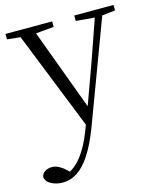

<svg xmlns="http://www.w3.org/2000/svg" viewBox="-127 -595 790 949"><g transform="rotate(-15 267.5 -120.5)"><path d="M76 271Q44 271 18 257.5Q-8 244 -11 220Q-8 202 7.5 192.5Q23 183 43 183Q61 183 78.5 192.5Q96 202 112 217L140 244L109 258L90 241Q139 229 178.5 181Q218 133 246 60L274 -13L278 -23L368 -271L452 -512H491L282 47Q252 125 220 174.5Q188 224 152.5 247.5Q117 271 76 271ZM269 47 46 -512H125L296 -51L302 -37ZM-8 -484V-512H231V-484L123 -474H90ZM344 -484V-512H545V-484L464 -475H450Z"/></g></svg>

Font: Noto Serif TC ExtraLight Light
Style: Regular
Weight: 300
Version: Version 2.003-H1;hotconv 1.1.1;makeotfexe 2.6.0